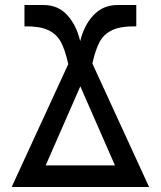

<svg xmlns="http://www.w3.org/2000/svg" viewBox="-20 -745 640 765"><path d="M77.5 -640V-725H154Q211 -725 247.8 -685Q284.5 -645 299.5 -581Q315 -645 353 -685Q391 -725 447.5 -725H523V-640Q462 -641 428.2 -625.5Q394.5 -610 377.5 -579Q360.5 -548 348 -492L574 0H26.5L252 -489.5Q239.5 -546.5 222.2 -578.2Q205 -610 171.2 -625.5Q137.5 -641 77.5 -640ZM438 -86 300 -401 162 -86Z"/></svg>

Font: JuliaMono Medium
Style: Regular
Weight: 500
Monospace: yes
Designer: cormullion
Foundry: corm
Version: Version 0.054; ttfautohint (v1.8.4)